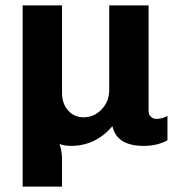

<svg xmlns="http://www.w3.org/2000/svg" viewBox="-20 -531 650 712"><path d="M290 -96Q329 -96 357 -125.5Q385 -155 385 -197V-511H531V-120Q531 -105 540 -97.5Q549 -90 560 -90Q579 -90 601 -101V-11Q564 10 513 10Q413 10 397 -63Q334 10 243 10Q219 10 201 3Q210 32 210 57V161H64V-511H210V-186Q210 -147 232.5 -121.5Q255 -96 290 -96Z"/></svg>

Font: Chivo
Style: Bold
Weight: 700
Designer: Hector Gatti
Foundry: Omnibus-Type
Version: Version 1.007;PS 001.007;hotconv 1.0.88;makeotf.lib2.5.64775